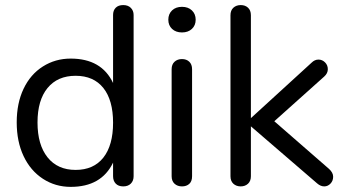

<svg xmlns="http://www.w3.org/2000/svg" viewBox="-20 -730 1353 757"><path d="M387.5 -108.6Q425.8 -157.2 425.8 -246.1Q425.8 -335 387.5 -383.1Q349.1 -431.2 278.1 -431.2Q207 -431.2 167.5 -383.1Q127.9 -335 127.9 -247.1Q127.9 -159.2 167.5 -109.6Q207 -60.1 278.1 -60.1Q349.1 -60.1 387.5 -108.6ZM425.8 -88.9Q379.9 6.8 258.8 6.8Q198.2 6.8 149.2 -25.1Q100.1 -57.1 73 -114.5Q45.9 -171.9 45.9 -247.6Q45.9 -323.2 73 -380.1Q100.1 -437 149.2 -468Q198.2 -499 258.8 -499Q380.4 -499 425.8 -402.8V-670.9Q425.8 -689 436.3 -699.5Q446.8 -710 465.8 -710Q484.9 -710 495.8 -699Q506.8 -688 506.8 -670.9V-35.2Q506.8 -17.1 495.8 -6.1Q484.9 4.9 465.8 4.9Q446.8 4.9 436.3 -6.1Q425.8 -17.1 425.8 -35.2Z M656.7 -35.2V-457Q656.7 -476.1 668.2 -486.6Q679.7 -497.1 697.5 -497.1Q715.3 -497.1 726.3 -486.6Q737.3 -476.1 737.3 -457V-35.2Q737.3 -15.1 726.3 -5.1Q715.3 4.9 697.5 4.9Q679.7 4.9 668.2 -5.6Q656.7 -16.1 656.7 -35.2ZM658.4 -616Q643.6 -629.9 643.6 -652.3Q643.6 -674.8 658.4 -689Q673.3 -703.1 697.5 -703.1Q721.7 -703.1 736.6 -689Q751.5 -674.8 751.5 -652.3Q751.5 -629.9 736.6 -616Q721.7 -602.1 697.5 -602.1Q673.3 -602.1 658.4 -616Z M1230.5 -6.8 969.2 -231.9V-35.2Q969.2 -16.1 957.8 -5.6Q946.3 4.9 929 4.9Q911.6 4.9 900.1 -5.6Q888.7 -16.1 888.7 -35.2V-669.9Q888.7 -689 900.1 -699.5Q911.6 -710 929.2 -710Q946.8 -710 958 -699.5Q969.2 -689 969.2 -669.9V-264.2L1208.5 -482.9Q1220.7 -495.1 1235.6 -495.1Q1250.5 -495.1 1261.5 -484.1Q1272.5 -473.1 1272.5 -457Q1272.5 -440.9 1258.3 -428.2L1061.5 -252L1277.3 -64Q1293.5 -49.3 1293.5 -33.2Q1293.5 -17.1 1283 -6.1Q1272.5 4.9 1258.3 4.9Q1244.1 4.9 1230.5 -6.8Z"/></svg>

Font: Nunito-Regular
Style: Regular
Weight: 400
Designer: Vernon Adams
Foundry: newtypography
Version: Version 3.000